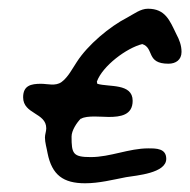

<svg xmlns="http://www.w3.org/2000/svg" viewBox="-20 -574 436 440"><path d="M319 -554C302 -554 287 -542 272 -534C231 -513 181 -471 156 -432C146 -417 136 -397 121 -386C107 -376 89 -382 74 -382C51 -382 33 -378 33 -351C33 -312 86 -316 86 -280C86 -273 83 -266 83 -259C83 -247 87 -235 89 -223C99 -173 125 -154 175 -154C207 -154 238 -162 269 -168C293 -172 361 -177 361 -210C361 -234 338 -234 320 -234C275 -234 233 -214 188 -214C147 -214 144 -222 144 -261C144 -275 156 -293 165 -302H166C179 -310 214 -306 229 -306C256 -306 284 -310 284 -343C284 -384 229 -374 203 -382L202 -387C215 -423 270 -464 306 -473C334 -464 314 -428 366 -428C383 -428 396 -437 396 -455C396 -470 391 -483 384 -496C369 -527 359 -554 319 -554Z"/></svg>

Font: ChillLongCangKaiShu Medium
Style: Regular
Weight: 500
Version: Version 3.500;Glyphs 3.1.1 (3135)